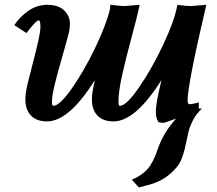

<svg xmlns="http://www.w3.org/2000/svg" viewBox="-20 -511 916 812"><path d="M460 2.4Q416 2.4 392.3 -22.2Q368.7 -46.9 368.7 -89.8Q368.7 -118.7 378.4 -158.7Q378.9 -163.6 380.9 -171.9Q271.5 2.4 178.7 2.4Q134.8 2.4 111.1 -22.2Q87.4 -46.9 87.4 -89.8Q87.4 -118.7 97.2 -158.7Q103 -183.1 118.9 -244.1Q134.8 -305.2 142.8 -342Q150.9 -378.9 150.9 -397.9Q150.9 -424.8 144 -424.8Q132.3 -424.8 91.8 -371.1L40.5 -404.8Q63.5 -439.9 100.1 -465.3Q136.7 -490.7 180.2 -490.7Q227.1 -490.7 251.5 -466.8Q275.9 -442.9 275.9 -409.2Q275.9 -392.6 271 -372.1Q264.2 -343.8 244.1 -274.4Q224.1 -205.1 211.9 -155.3Q199.7 -105.5 199.7 -80.6Q199.7 -63.5 205.6 -63.5Q232.4 -63.5 284.9 -138.7Q337.4 -213.9 383.8 -311.3Q430.2 -408.7 444.8 -471.7Q446.3 -482.4 446.3 -490.7Q493.7 -485.4 506.8 -485.4L570.8 -490.7Q561 -443.8 536.4 -353Q511.7 -262.2 496.3 -192.6Q481 -123 481 -80.6Q481 -63.5 486.8 -63.5Q514.6 -63.5 568.8 -142.6Q623 -221.7 670.2 -322Q717.3 -422.4 728.5 -482.4Q729.5 -487.3 730 -490.2Q771 -485.4 788.1 -485.4L852.5 -490.7Q773.4 -153.3 773.4 -86.9Q773.4 -70.3 780.8 -70.3Q792 -70.3 821.3 -77.6L820.3 -51.8H835Q828.1 -46.9 820.3 -38.1V-35.6Q819.3 -35.2 817.9 -35.2Q802.7 -17.1 791.5 6.8Q780.3 30.8 776.4 49.8Q773.4 63 768.1 88.4Q762.7 113.8 760 124.3Q757.3 134.8 750.7 153.6Q744.1 172.4 736.6 183.6Q729 194.8 716.1 208.7Q703.1 222.7 685.5 235.4Q664.1 250.5 642.8 259.3Q621.6 268.1 598.1 273.7Q574.7 279.3 567.4 281.7L537.6 249Q579.6 231.4 604 203.9Q628.4 176.3 647.9 117.7Q671.4 49.3 724.6 -9.3Q695.8 1.5 671.9 8.8L650.4 5.9Q639.2 -10.7 639.2 -37.6Q639.2 -64 648.4 -107.4Q655.3 -141.1 663.1 -172.9Q552.7 2.4 460 2.4Z"/></svg>

Font: Flanker
Style: Bold Italic
Weight: 700
Italic angle: -12°
Designer: Flanker
Version: Version 2.000